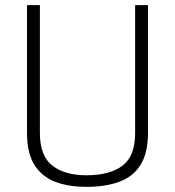

<svg xmlns="http://www.w3.org/2000/svg" viewBox="-20 -717 680 746"><path d="M316 9Q244 9 192.5 -11.5Q141 -32 113 -77.5Q85 -123 85 -201V-697H135V-200Q135 -111 183.5 -73.5Q232 -36 316 -36Q406 -36 455.5 -73Q505 -110 505 -200V-697H555V-201Q555 -124 527 -78Q499 -32 445.5 -11.5Q392 9 316 9Z"/></svg>

Font: Cairo Play Light
Style: Regular
Weight: 300
Version: Version 3.119